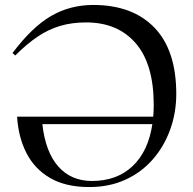

<svg xmlns="http://www.w3.org/2000/svg" viewBox="-20 -745 780 775"><path d="M691.5 -365.5Q691.5 -290.5 667.2 -222.8Q643 -155 597.5 -102.5Q552 -50 487 -20Q422 10 340.5 10Q245.5 10 182.8 -26.2Q120 -62.5 87 -126.8Q54 -191 49 -274H598.5Q600.5 -297 600.5 -321.5Q600.5 -486 528 -570.2Q455.5 -654.5 327.5 -654.5Q269.5 -654.5 222 -640.2Q174.5 -626 131 -596.5Q87.5 -567 41.5 -521L30.5 -531Q109.5 -636 186.2 -680.5Q263 -725 356.5 -725Q514.5 -725 603 -633.8Q691.5 -542.5 691.5 -365.5ZM351 -14.5Q451.5 -14.5 515 -74.2Q578.5 -134 595 -244H151Q163.5 -131.5 215.2 -73Q267 -14.5 351 -14.5Z"/></svg>

Font: Newsreader Display
Style: Regular
Weight: 400
Designer: Hugues Gentile
Foundry: Production Type
Version: Version 1.001